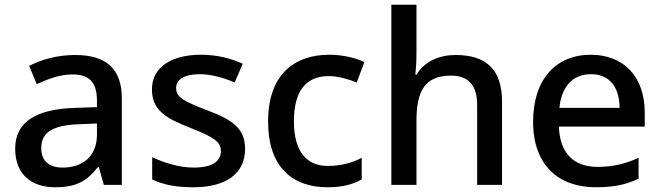

<svg xmlns="http://www.w3.org/2000/svg" viewBox="-20 -780 2790 810"><path d="M297 -548C221 -548 153 -528 103 -502L135 -425C181 -446 232 -466 286 -466C351 -466 389 -438 389 -356V-328L298 -325C127 -320 44 -262 44 -153C44 -41 116 10 213 10C303 10 346 -16 393 -75H397L418 0H494V-365C494 -490 428 -548 297 -548ZM316 -256 389 -259V-212C389 -118 326 -73 244 -73C191 -73 154 -98 154 -154C154 -217 194 -252 316 -256Z M1014 -152C1014 -240 957 -276 856 -314C755 -353 723 -369 723 -409C723 -445 758 -467 823 -467C871 -467 923 -452 970 -432L1004 -511C951 -535 894 -549 827 -549C704 -549 621 -497 621 -403C621 -315 680 -281 782 -241C885 -201 912 -180 912 -143C912 -100 877 -73 796 -73C737 -73 669 -94 622 -117V-23C668 -1 720 10 796 10C934 10 1014 -48 1014 -152Z M1361 10C1425 10 1468 -2 1506 -23V-114C1467 -94 1421 -80 1363 -80C1270 -80 1220 -145 1220 -268C1220 -394 1269 -459 1367 -459C1405 -459 1450 -446 1485 -432L1517 -518C1481 -536 1425 -549 1369 -549C1221 -549 1111 -465 1111 -267C1111 -75 1214 10 1361 10Z M1737 -558V-760H1631V0H1737V-271C1737 -393 1771 -461 1882 -461C1958 -461 1993 -419 1993 -336V0H2098V-351C2098 -489 2029 -548 1902 -548C1834 -548 1772 -522 1738 -466H1732C1735 -489 1737 -522 1737 -558Z M2472 -549C2326 -549 2229 -446 2229 -266C2229 -83 2337 10 2493 10C2570 10 2620 -1 2674 -26V-114C2617 -89 2568 -76 2500 -76C2398 -76 2341 -137 2338 -246H2700V-305C2700 -455 2613 -549 2472 -549ZM2473 -467C2555 -467 2593 -409 2594 -325H2340C2349 -415 2396 -467 2473 -467Z"/></svg>

Font: Noto Sans Cherokee Medium
Style: Regular
Weight: 500
Designer: Monotype Design Team
Foundry: Monotype Imaging Inc.
Version: Version 2.001